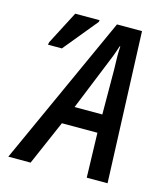

<svg xmlns="http://www.w3.org/2000/svg" viewBox="-108 -799 763 882"><g transform="rotate(15 273.5 -358.0)"><path d="M14 0 339 -716H458L486 0H387L381 -212H212L120 0ZM249 -299H381L380 -515Q379 -543 378.5 -570.5Q378 -598 380 -622H377Q362 -574 337 -516ZM57 -544 59 -556 141 -714H257L255 -705L123 -544Z"/></g></svg>

Font: Noto Sans Condensed Medium
Style: Italic
Weight: 500
Width: 3
Italic angle: -12°
Designer: Monotype Design Team
Foundry: Monotype Imaging Inc.
Version: Version 2.013; ttfautohint (v1.8.4.7-5d5b)